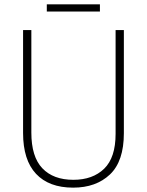

<svg xmlns="http://www.w3.org/2000/svg" viewBox="-20 -852 674 882"><path d="M549 -240Q549 -111 485 -50.5Q421 10 316 10Q205 10 145.5 -53.5Q86 -117 86 -241V-714H124V-243Q124 -132 174.5 -79Q225 -26 317 -26Q406 -26 458.5 -77Q511 -128 511 -237V-714H549ZM439 -832V-799H195V-832Z"/></svg>

Font: Noto Sans Gujarati SemiCondensed ExtraLight
Style: Regular
Weight: 200
Width: 4
Designer: Jelle Bosma - Monotype Design Team, Universal Thirst
Foundry: Monotype Imaging Inc.
Version: Version 2.106; ttfautohint (v1.8.4.7-5d5b)